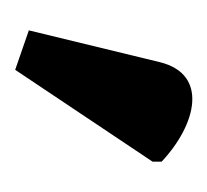

<svg xmlns="http://www.w3.org/2000/svg" viewBox="-30 -743 273 253"><g transform="rotate(90 106.5 -616.5)"><path d="M72 -500 193 -681V-693C144 -739 78 -755 62 -691L20 -518Z"/></g></svg>

Font: Noto Serif SemiCondensed
Style: Bold
Weight: 700
Width: 4
Designer: Monotype Design Team
Foundry: Monotype Imaging Inc.
Version: Version 2.015